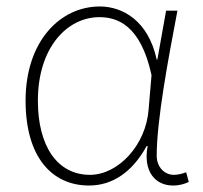

<svg xmlns="http://www.w3.org/2000/svg" viewBox="-20 -560 627 593"><path d="M255 13C328 13 389 -29 433 -109H436C421 -29 461 13 514 13C537 13 552 7 563 2L555 -28C545 -24 530 -20 517 -20C488 -20 464 -44 464 -79C464 -188 499 -375 528 -527H493L466 -376H464C438 -496 359 -540 288 -540C167 -540 59 -434 59 -249C59 -74 141 13 255 13ZM258 -20C156 -20 97 -110 97 -249C97 -414 188 -507 287 -507C340 -507 414 -485 448 -328L439 -222C431 -112 345 -20 258 -20Z"/></svg>

Font: Source Han Sans JP VF
Style: Regular
Weight: 250
Designer: Ryoko NISHIZUKA 西塚涼子 (kana, bopomofo & ideographs); Paul D. Hunt (Latin, Greek & Cyrillic); Sandoll Communications 산돌커뮤니
Foundry: Adobe
Version: Version 2.004;hotconv 1.0.118;makeotfexe 2.5.65603